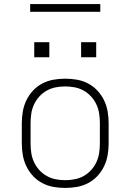

<svg xmlns="http://www.w3.org/2000/svg" viewBox="-20 -914 640 942"><path d="M300 8Q271 8 242.5 3Q214 -2 188 -15.5Q162 -29 142 -50.5Q122 -72 109.5 -98Q97 -124 92 -152.5Q87 -181 87 -210V-310Q87 -339 92 -367.5Q97 -396 109.5 -422Q122 -448 142 -469.5Q162 -491 188 -504.5Q214 -518 242.5 -523Q271 -528 300 -528Q329 -528 357.5 -523Q386 -518 412 -504.5Q438 -491 458 -469.5Q478 -448 490.5 -422Q503 -396 508 -367.5Q513 -339 513 -310V-210Q513 -181 508 -152.5Q503 -124 490.5 -98Q478 -72 458 -50.5Q438 -29 412 -15.5Q386 -2 357.5 3Q329 8 300 8ZM300 -30Q323 -30 346.5 -34.5Q370 -39 390.5 -50.5Q411 -62 427 -79.5Q443 -97 453 -118.5Q463 -140 466.5 -163.5Q470 -187 470 -210V-310Q470 -333 466.5 -356.5Q463 -380 453 -401.5Q443 -423 427 -440.5Q411 -458 390.5 -469.5Q370 -481 346.5 -485.5Q323 -490 300 -490Q277 -490 253.5 -485.5Q230 -481 209.5 -469.5Q189 -458 173 -440.5Q157 -423 147 -401.5Q137 -380 133.5 -356.5Q130 -333 130 -310V-210Q130 -187 133.5 -163.5Q137 -140 147 -118.5Q157 -97 173 -79.5Q189 -62 209.5 -50.5Q230 -39 253.5 -34.5Q277 -30 300 -30ZM378 -633V-707H452V-633ZM148 -633V-707H222V-633ZM128 -856V-894H472V-856Z"/></svg>

Font: Iosevka SS04 XLt Ex
Style: Regular
Weight: 200
Width: 7
Monospace: yes
Designer: Belleve Invis
Foundry: Belleve Invis
Version: Version 19.0.0; ttfautohint (v1.8.4)